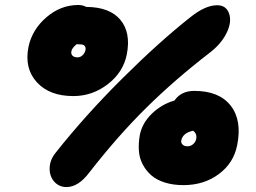

<svg xmlns="http://www.w3.org/2000/svg" viewBox="-20 -736 1035 777"><path d="M276.9 -347.2Q180.2 -347.2 129.2 -403.1Q78.1 -459 95.2 -545.9Q109.9 -616.2 167.7 -666Q225.6 -715.8 296.9 -715.8Q314.9 -715.8 329.1 -708Q423.8 -707.5 467 -656Q510.3 -604.5 493.2 -516.1Q479 -443.8 416.5 -395.5Q354 -347.2 276.9 -347.2ZM249 21Q219.2 21 199.7 -0.7Q180.2 -22.5 180.9 -55.9Q181.6 -89.4 206.1 -119.1Q325.7 -270 475.3 -418.7Q625 -567.4 750 -666Q810.5 -714.8 858.9 -714.8Q894 -714.8 906.2 -683.6Q920.4 -647 894.5 -597.7Q873 -556.6 829.1 -522.9Q688.5 -414.6 573 -300.8Q457.5 -187 340.8 -37.1Q296.9 21 249 21ZM269 -528.8Q266.6 -517.6 273.4 -510.7Q280.3 -503.9 293.9 -503.9Q305.2 -503.9 314.2 -512.5Q323.2 -521 326.2 -534.2Q327.6 -544.4 322.5 -550.3Q317.4 -556.2 307.1 -556.2Q295.9 -556.2 290 -557.1Q270.5 -540.5 269 -528.8ZM722.2 13.2Q680.7 13.2 647.2 2.7Q613.8 -7.8 592.3 -26.6Q570.8 -45.4 557.4 -71Q543.9 -96.7 542 -126.7Q540 -156.7 545.9 -189.9Q555.7 -238.8 595.2 -276.6Q634.8 -314.5 686 -329.1Q712.9 -368.2 766.1 -368.2Q866.7 -368.2 913.3 -308.8Q960 -249.5 939.9 -148.9Q925.8 -76.2 865.5 -31.5Q805.2 13.2 722.2 13.2ZM713.9 -168.9Q711.4 -158.7 718.3 -151.4Q725.1 -144 738.8 -144Q751.5 -144 761.2 -152.3Q771 -160.6 773.9 -172.9Q778.3 -195.3 761.2 -207Q720.2 -197.8 713.9 -168.9Z"/></svg>

Font: Shantell Sans Normal
Style: Italic
Weight: 800
Italic angle: -11.31°
Designer: Stephen Nixon, Anya Danilova, Shantell Martin
Foundry: Arrow Type
Version: Version 1.006;[559af2be0]